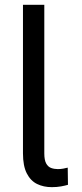

<svg xmlns="http://www.w3.org/2000/svg" viewBox="-20 -770 340 800"><path d="M164.6 -750V-130.9Q164.6 -103 172.4 -88.9Q180.2 -74.7 193.1 -70.1Q206.1 -65.4 221.2 -65.4Q232.4 -65.4 243.4 -67.4Q254.4 -69.3 261.2 -71.3Q261.7 -71.3 262.2 -71.3L263.2 0Q252 3.4 234.6 6.6Q217.3 9.8 195.8 9.8Q161.6 9.8 134.5 -3.4Q107.4 -16.6 91.6 -47.6Q75.7 -78.6 75.7 -131.3V-750Z"/></svg>

Font: Robert Sans Medium
Style: Regular
Weight: 500
Designer: Christian Robertson (extended by Adam Twardoch)
Foundry: Google
Version: Version 12.135;April 2, 2019;FontCreator 11.5.0.2425 64-bit;